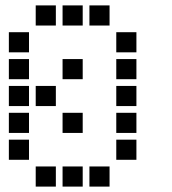

<svg xmlns="http://www.w3.org/2000/svg" viewBox="-20 -708 640 715"><path d="M114 -688Q113 -688 113 -688Q113 -688 113 -687V-614Q113 -613 113 -613Q113 -613 114 -613H187Q188 -613 188 -613Q188 -613 188 -614V-687Q188 -688 188 -688Q188 -688 187 -688ZM214 -688Q213 -688 213 -688Q213 -688 213 -687V-614Q213 -613 213 -613Q213 -613 214 -613H287Q288 -613 288 -613Q288 -613 288 -614V-687Q288 -688 288 -688Q288 -688 287 -688ZM314 -688Q313 -688 313 -688Q313 -688 313 -687V-614Q313 -613 313 -613Q313 -613 314 -613H387Q388 -613 388 -613Q388 -613 388 -614V-687Q388 -688 388 -688Q388 -688 387 -688ZM14 -588Q13 -588 13 -588Q13 -588 13 -587V-514Q13 -513 13 -513Q13 -513 14 -513H87Q88 -513 88 -513Q88 -513 88 -514V-587Q88 -588 88 -588Q88 -588 87 -588ZM414 -588Q413 -588 413 -588Q413 -588 413 -587V-514Q413 -513 413 -513Q413 -513 414 -513H487Q488 -513 488 -513Q488 -513 488 -514V-587Q488 -588 488 -588Q488 -588 487 -588ZM14 -488Q13 -488 13 -488Q13 -488 13 -487V-414Q13 -413 13 -413Q13 -413 14 -413H87Q88 -413 88 -413Q88 -413 88 -414V-487Q88 -488 88 -488Q88 -488 87 -488ZM214 -488Q213 -488 213 -488Q213 -488 213 -487V-414Q213 -413 213 -413Q213 -413 214 -413H287Q288 -413 288 -413Q288 -413 288 -414V-487Q288 -488 288 -488Q288 -488 287 -488ZM414 -488Q413 -488 413 -488Q413 -488 413 -487V-414Q413 -413 413 -413Q413 -413 414 -413H487Q488 -413 488 -413Q488 -413 488 -414V-487Q488 -488 488 -488Q488 -488 487 -488ZM14 -388Q13 -388 13 -388Q13 -388 13 -387V-314Q13 -313 13 -313Q13 -313 14 -313H87Q88 -313 88 -313Q88 -313 88 -314V-387Q88 -388 88 -388Q88 -388 87 -388ZM114 -388Q113 -388 113 -388Q113 -388 113 -387V-314Q113 -313 113 -313Q113 -313 114 -313H187Q188 -313 188 -313Q188 -313 188 -314V-387Q188 -388 188 -388Q188 -388 187 -388ZM414 -388Q413 -388 413 -388Q413 -388 413 -387V-314Q413 -313 413 -313Q413 -313 414 -313H487Q488 -313 488 -313Q488 -313 488 -314V-387Q488 -388 488 -388Q488 -388 487 -388ZM14 -288Q13 -288 13 -288Q13 -288 13 -287V-214Q13 -213 13 -213Q13 -213 14 -213H87Q88 -213 88 -213Q88 -213 88 -214V-287Q88 -288 88 -288Q88 -288 87 -288ZM214 -288Q213 -288 213 -288Q213 -288 213 -287V-214Q213 -213 213 -213Q213 -213 214 -213H287Q288 -213 288 -213Q288 -213 288 -214V-287Q288 -288 288 -288Q288 -288 287 -288ZM414 -288Q413 -288 413 -288Q413 -288 413 -287V-214Q413 -213 413 -213Q413 -213 414 -213H487Q488 -213 488 -213Q488 -213 488 -214V-287Q488 -288 488 -288Q488 -288 487 -288ZM14 -188Q13 -188 13 -188Q13 -188 13 -187V-114Q13 -113 13 -113Q13 -113 14 -113H87Q88 -113 88 -113Q88 -113 88 -114V-187Q88 -188 88 -188Q88 -188 87 -188ZM414 -188Q413 -188 413 -188Q413 -188 413 -187V-114Q413 -113 413 -113Q413 -113 414 -113H487Q488 -113 488 -113Q488 -113 488 -114V-187Q488 -188 488 -188Q488 -188 487 -188ZM114 -88Q113 -88 113 -88Q113 -88 113 -87V-14Q113 -13 113 -13Q113 -13 114 -13H187Q188 -13 188 -13Q188 -13 188 -14V-87Q188 -88 188 -88Q188 -88 187 -88ZM214 -88Q213 -88 213 -88Q213 -88 213 -87V-14Q213 -13 213 -13Q213 -13 214 -13H287Q288 -13 288 -13Q288 -13 288 -14V-87Q288 -88 288 -88Q288 -88 287 -88ZM314 -88Q313 -88 313 -88Q313 -88 313 -87V-14Q313 -13 313 -13Q313 -13 314 -13H387Q388 -13 388 -13Q388 -13 388 -14V-87Q388 -88 388 -88Q388 -88 387 -88Z"/></svg>

Font: Doto Black
Style: Bold
Weight: 700
Monospace: yes
Version: Version 1.000